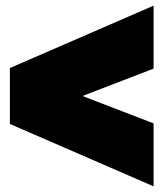

<svg xmlns="http://www.w3.org/2000/svg" viewBox="-20 -660 579 680"><path d="M524 0 15 -221V-419L524 -640V-417L272 -320L524 -223Z"/></svg>

Font: Kanit Black
Style: Regular
Weight: 900
Designer: Katatrad Team
Foundry: CadsonDemak
Version: Version 2.000; ttfautohint (v1.8.3)